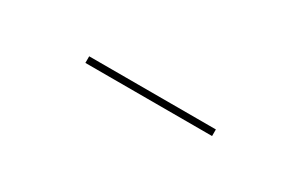

<svg xmlns="http://www.w3.org/2000/svg" viewBox="3 -1014 494 315"><g transform="rotate(30 250.0 -856.0)"><path d="M130 -850V-862.5H370V-850Z"/></g></svg>

Font: Bodoni Moda 18pt Medium
Style: Regular
Weight: 500
Designer: Owen Earl
Foundry: indestructible type
Version: Version 2.004